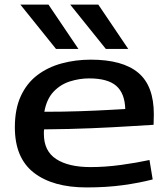

<svg xmlns="http://www.w3.org/2000/svg" viewBox="-20 -810 735 840"><path d="M359 10Q211 10 128 -54.5Q45 -119 45 -253Q45 -333 71 -389.5Q97 -446 143 -481Q189 -516 249.5 -532.5Q310 -549 377 -549Q516 -549 584.5 -492Q653 -435 653 -310Q653 -302 652.5 -289.5Q652 -277 652 -264Q615 -262 545 -257.5Q475 -253 380 -249Q285 -245 173 -244Q172 -239 172 -234.5Q172 -230 172 -224Q172 -149 226 -114Q280 -79 376 -79Q441 -79 510 -88.5Q579 -98 634 -110L648 -25Q591 -10 518.5 0Q446 10 359 10ZM174 -321Q257 -321 330 -323.5Q403 -326 455 -329Q507 -332 528 -333Q526 -402 488.5 -434.5Q451 -467 370 -467Q328 -467 286.5 -454Q245 -441 214.5 -409Q184 -377 174 -321ZM225 -596 69 -790H192L323 -596ZM443 -596 287 -790H410L541 -596Z"/></svg>

Font: Georama Extended Medium
Style: Regular
Weight: 500
Width: 7
Designer: Jean-Baptiste Levee
Foundry: Production Type
Version: Version 1.000